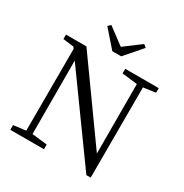

<svg xmlns="http://www.w3.org/2000/svg" viewBox="-209 -1098 1217 1269"><g transform="rotate(30 399.0 -463.0)"><path d="M435 -787H367L255 -915L275 -934L401 -840L526 -934L547 -916ZM755 -729V-694L662 -681L661 8H628L183 -609L184 -49L300 -36V0H43V-36L137 -48L138 -672L129 -685L47 -695V-729H203L617 -150L616 -680L499 -694V-729Z"/></g></svg>

Font: Han-Nom Khai
Style: Regular
Weight: 400
Version: Version 1.200;June 22, 2023;FontCreator 14.0.0.2814 64-bit